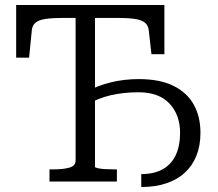

<svg xmlns="http://www.w3.org/2000/svg" viewBox="-20 -730 876 772"><path d="M786 -196Q786 -145 770 -104.5Q754 -64 723 -35.5Q692 -7 647.5 7.5Q603 22 548 22V-30Q598 -30 632.5 -48.5Q667 -67 685.5 -104Q704 -141 704 -197Q704 -268 661.5 -313.5Q619 -359 537 -359Q478 -359 427 -347.5Q376 -336 324 -307V-360Q373 -386 426 -399Q479 -412 538 -412Q622 -412 677 -385Q732 -358 759 -309.5Q786 -261 786 -196ZM179 0V-49H197Q234 -49 259 -56Q284 -63 284 -85V-658H236Q192 -658 164 -654Q136 -650 123 -639Q110 -628 108 -609L97 -498H45V-710H641V-512H589L578 -609Q576 -628 562.5 -639Q549 -650 521.5 -654Q494 -658 450 -658H362V-59Q362 -56 374 -53.5Q386 -51 403.5 -50Q421 -49 439 -49H450V0Z"/></svg>

Font: Roboto Serif Light
Style: Regular
Weight: 300
Designer: Greg Gazdowicz
Foundry: Commercial Type
Version: Version 1.008